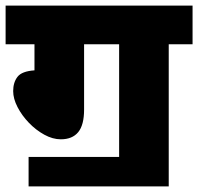

<svg xmlns="http://www.w3.org/2000/svg" viewBox="-20 -642 707 685"><path d="M82 -82H405V-484H280V-251Q280 -196 259 -170.5Q238 -145 197 -145Q168 -145 138 -161.5Q108 -178 83 -204Q58 -230 42.5 -260Q27 -290 27 -317Q27 -348 42.5 -368Q58 -388 103 -391V-484H0V-622H667V-484H582V23H82Z"/></svg>

Font: Noto Sans Devanagari UI Black
Style: Regular
Weight: 900
Designer: Jelle Bosma - Monotype Design Team
Foundry: Monotype Imaging Inc.
Version: Version 2.003; ttfautohint (v1.8.4.7-5d5b)